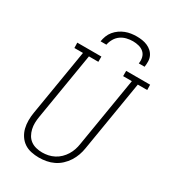

<svg xmlns="http://www.w3.org/2000/svg" viewBox="-226 -1074 1077 1201"><g transform="rotate(30 312.5 -473.5)"><path d="M249 8Q220 8 192 2Q164 -4 142 -19Q120 -34 105 -57Q90 -80 83.5 -106.5Q77 -133 77 -162Q77 -191 82 -220L161 -697H99L98 -735H272V-697H204L124 -214Q120 -191 119.5 -168.5Q119 -146 124 -124.5Q129 -103 139.5 -84.5Q150 -66 167 -53.5Q184 -41 206 -35.5Q228 -30 250 -30Q272 -30 293.5 -34.5Q315 -39 335.5 -49.5Q356 -60 373 -76.5Q390 -93 402 -112.5Q414 -132 421 -153Q428 -174 431 -195L514 -697H451V-735H624L625 -697H557L473 -189Q469 -163 460 -137.5Q451 -112 436 -88.5Q421 -65 400 -45.5Q379 -26 354 -14Q329 -2 302 3Q275 8 249 8ZM220 -815Q223 -835 230.5 -855Q238 -875 252 -892Q266 -909 284 -921.5Q302 -934 321.5 -941.5Q341 -949 361.5 -952Q382 -955 402 -955Q422 -955 441.5 -952Q461 -949 478.5 -941.5Q496 -934 510 -921.5Q524 -909 532 -892Q540 -875 540.5 -855Q541 -835 538 -815H496Q500 -837 495 -858Q490 -879 475 -892.5Q460 -906 439 -911.5Q418 -917 396 -917Q374 -917 351 -911.5Q328 -906 309 -892.5Q290 -879 278 -858Q266 -837 262 -815Z"/></g></svg>

Font: Iosevka Etoile Extralight
Style: Italic
Weight: 200
Italic angle: -9°
Designer: Belleve Invis
Foundry: Belleve Invis
Version: Version 22.1.2; ttfautohint (v1.8.4)